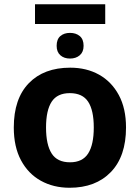

<svg xmlns="http://www.w3.org/2000/svg" viewBox="-20 -875 659 905"><path d="M574 -274Q574 -138 502.5 -64Q431 10 308 10Q232 10 172.5 -23Q113 -56 79 -119.5Q45 -183 45 -274Q45 -410 116 -483Q187 -556 311 -556Q388 -556 447 -523Q506 -490 540 -427Q574 -364 574 -274ZM197 -274Q197 -193 223.5 -151.5Q250 -110 310 -110Q369 -110 395.5 -151.5Q422 -193 422 -274Q422 -355 395.5 -395.5Q369 -436 309 -436Q250 -436 223.5 -395.5Q197 -355 197 -274ZM476 -855V-762H145V-855ZM310 -720Q338 -720 356 -705Q374 -690 374 -659Q374 -630 356 -614.5Q338 -599 310 -599Q282 -599 264.5 -614.5Q247 -630 247 -659Q247 -690 264.5 -705Q282 -720 310 -720Z"/></svg>

Font: Noto Sans
Style: Bold
Weight: 700
Designer: Monotype Design Team
Foundry: Monotype Imaging Inc.
Version: Version 2.000;GOOG;noto-source:20170915:90ef993387c0; ttfaut